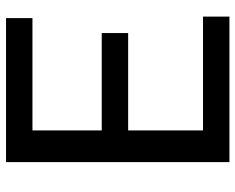

<svg xmlns="http://www.w3.org/2000/svg" viewBox="-92 -688 780 636"><g transform="rotate(-90 298.0 -370.0)"><path d="M79 0V-740H556V-652.5H184V-423H506.5V-335.5H184V-87.5H561V0Z"/></g></svg>

Font: Encode Sans Md
Style: Regular
Weight: 500
Designer: Multiple Designers
Foundry: Impallari Type
Version: Version 3.002; ttfautohint (v1.8.3) -l 8 -r 50 -G 200 -x 14 